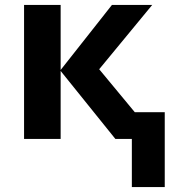

<svg xmlns="http://www.w3.org/2000/svg" viewBox="-20 -566 705 782"><path d="M78 -546H227V-281L436 -546H600L384 -284L529 -109H651V196H517V0H450L227 -277V0H78Z"/></svg>

Font: BC Sans
Style: Bold
Weight: 700
Designer: Monotype Design Team
Province of B.C.
Foundry: Monotype Imaging Inc.
Version: Version 2.000;GOOG;noto-source:20170915:90ef993387c0